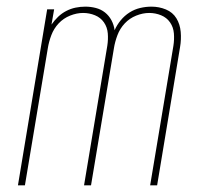

<svg xmlns="http://www.w3.org/2000/svg" viewBox="-20 -558 640 578"><path d="M34 0 122 -530H143L135 -484Q144 -497 155 -507.5Q166 -518 179.5 -525Q193 -532 207.5 -535Q222 -538 237 -538Q253 -538 268.5 -534Q284 -530 296 -520.5Q308 -511 315.5 -497Q323 -483 325 -467Q332 -483 343.5 -497Q355 -511 370 -520.5Q385 -530 402 -534Q419 -538 436 -538Q459 -538 479.5 -529.5Q500 -521 511 -503Q522 -485 524 -462Q526 -439 522 -416L453 0H432L502 -420Q505 -439 503.5 -457.5Q502 -476 492 -490.5Q482 -505 465 -512Q448 -519 429 -519Q410 -519 390 -511Q370 -503 355.5 -487.5Q341 -472 333.5 -452Q326 -432 323 -413L254 0H233L303 -420Q306 -439 304.5 -457.5Q303 -476 293 -490.5Q283 -505 266 -512Q249 -519 230 -519Q211 -519 191 -511Q171 -503 156.5 -487.5Q142 -472 134.5 -452Q127 -432 124 -413L55 0Z"/></svg>

Font: Iosevka Curly ThExObl
Style: Regular
Weight: 100
Width: 7
Italic angle: -9°
Monospace: yes
Designer: Belleve Invis
Foundry: Belleve Invis
Version: Version 11.1.0; ttfautohint (v1.8.3)